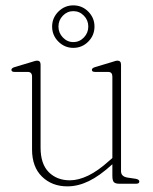

<svg xmlns="http://www.w3.org/2000/svg" viewBox="-20 -668 556 698"><path d="M96.5 -124.5V-389.5Q96.5 -406.5 81 -406.5H33.5Q21.5 -406.5 21.5 -414Q21.5 -420.5 33 -424L93 -442Q100.5 -444.5 106 -446Q111.5 -447.5 115 -447.5Q127.5 -447.5 127.5 -433V-131.5Q127.5 -72 157.2 -42.2Q187 -12.5 234 -12.5Q265 -12.5 300.5 -29.5Q336 -46.5 377.5 -84L388.5 -93.5V-389.5Q388.5 -406.5 373.5 -406.5H326Q314 -406.5 314 -414Q314 -420.5 325.5 -424L385.5 -442Q393 -444.5 398.2 -446Q403.5 -447.5 407 -447.5Q420 -447.5 420 -433V-45.5Q420 -26.5 443 -22.5L473.5 -18Q486.5 -15.5 486.5 -8Q486.5 0 474.5 0H414.5Q399.5 0 394 -5.8Q388.5 -11.5 388.5 -29V-71L387.5 -70Q342 -28.5 302.8 -9.5Q263.5 9.5 225 9.5Q169 9.5 132.8 -25.8Q96.5 -61 96.5 -124.5ZM246.5 -494Q215 -494 192.2 -516.8Q169.5 -539.5 169.5 -571.5Q169.5 -603 192.2 -625.8Q215 -648.5 246.5 -648.5Q278.5 -648.5 301 -625.8Q323.5 -603 323.5 -571.5Q323.5 -539.5 301 -516.8Q278.5 -494 246.5 -494ZM246.5 -627.5Q224.5 -627.5 208.5 -611Q192.5 -594.5 192.5 -571.5Q192.5 -548.5 208.5 -531.8Q224.5 -515 246.5 -515Q269 -515 285 -531.8Q301 -548.5 301 -571.5Q301 -594.5 285 -611Q269 -627.5 246.5 -627.5Z"/></svg>

Font: Fraunces 72pt S050 Thin
Style: Regular
Weight: 100
Version: Version 1.000; ttfautohint (v1.8.3)